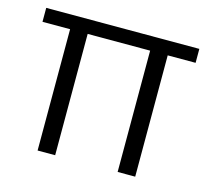

<svg xmlns="http://www.w3.org/2000/svg" viewBox="-78 -575 724 665"><g transform="rotate(15 284.5 -242.5)"><path d="M172 0V-435H396V0H459V-435H559V-485H10V-435H109V0Z"/></g></svg>

Font: Catamaran Light
Style: Regular
Weight: 300
Designer: Pria Ravichandran
Version: Version 2.000